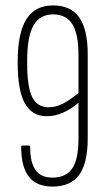

<svg xmlns="http://www.w3.org/2000/svg" viewBox="-20 -681 390 707"><path d="M173 6Q115 6 86.5 -30Q58 -66 58 -141Q58 -145 63 -145H86Q91 -145 91 -141Q91 -82 111 -54.5Q131 -27 173 -27Q223 -27 246 -60.5Q269 -94 269 -172V-478Q269 -556 246.5 -592Q224 -628 175 -628Q127 -628 103.5 -587.5Q80 -547 80 -457V-448Q80 -361 98.5 -323.5Q117 -286 159 -286Q186 -286 213 -300Q240 -314 277 -345V-309Q242 -279 212 -266Q182 -253 152 -253Q98 -253 71.5 -300.5Q45 -348 45 -452Q45 -559 77 -610Q109 -661 175 -661Q241 -661 272 -616.5Q303 -572 303 -481V-172Q303 -80 271.5 -37Q240 6 173 6Z"/></svg>

Font: Sofia Sans Extra Condensed ExtraLight
Style: Regular
Weight: 250
Designer: Botio Nikoltchev, Ani Petrova
Foundry: lettersoup
Version: Version 4.101